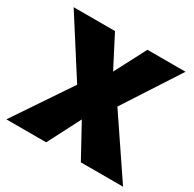

<svg xmlns="http://www.w3.org/2000/svg" viewBox="-146 -815 979 969"><g transform="rotate(30 343.0 -330.0)"><path d="M686 0H440L336 -190L238 0H6L228 -330L17 -660H258L352 -478L447 -660H669L459 -336Z"/></g></svg>

Font: Work Sans ExtraBold
Style: Regular
Weight: 800
Designer: Wei Huang
Foundry: Wei Huang
Version: Version 2.012; ttfautohint (v1.8.3)